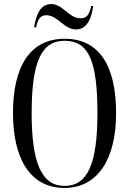

<svg xmlns="http://www.w3.org/2000/svg" viewBox="-20 -916 637 946"><path d="M355 -771C410 -771 431 -827 439 -886H429C421 -849 411 -826 377 -826C318 -826 291 -896 232 -896C177 -896 157 -839 148 -781H158C166 -819 177 -841 208 -841C265 -841 294 -771 355 -771ZM298 10C460 10 552 -130 552 -358C552 -597 466 -725 299 -725C128 -725 44 -589 44 -359C44 -137 127 10 298 10ZM298 0C186 0 136 -111 136 -358C136 -611 183 -715 299 -715C419 -715 460 -611 460 -358C460 -107 411 0 298 0Z"/></svg>

Font: Noto Serif Display ExtraCondensed
Style: Regular
Weight: 400
Width: 2
Designer: Monotype Design Team
Foundry: Monotype Imaging Inc.
Version: Version 2.009